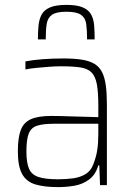

<svg xmlns="http://www.w3.org/2000/svg" viewBox="-20 -757 542 785"><path d="M217 8Q161 8 124.5 -3Q88 -14 70.5 -45.5Q53 -77 53 -138Q53 -194 65 -225.5Q77 -257 107 -270Q137 -283 191 -283Q204 -283 226 -282.5Q248 -282 276 -281Q304 -280 331.5 -279.5Q359 -279 382 -278V-324Q382 -380 376 -412.5Q370 -445 354 -461Q338 -477 307.5 -481.5Q277 -486 228 -486Q208 -486 181 -484Q154 -482 128.5 -479.5Q103 -477 84 -473V-506Q115 -512 155 -515Q195 -518 240 -518Q284 -518 315 -513Q346 -508 366 -496Q386 -484 397 -462.5Q408 -441 412.5 -408.5Q417 -376 417 -330V0H389L386 -81H382Q371 -43 345 -23.5Q319 -4 286 2Q253 8 217 8ZM217 -24Q251 -24 279.5 -28Q308 -32 329.5 -45Q351 -58 361 -84Q373 -114 377.5 -143Q382 -172 382 -210V-251H200Q156 -251 131.5 -243Q107 -235 97.5 -211Q88 -187 88 -138Q88 -92 98.5 -67.5Q109 -43 137 -33.5Q165 -24 217 -24ZM252 -737Q295 -737 319 -726.5Q343 -716 353 -697Q363 -678 365 -652.5Q367 -627 367 -596H336Q336 -634 332.5 -659Q329 -684 311 -696.5Q293 -709 252 -709Q210 -709 192.5 -696.5Q175 -684 171 -659.5Q167 -635 167 -596H135Q135 -627 137.5 -652.5Q140 -678 150 -697Q160 -716 184 -726.5Q208 -737 252 -737Z"/></svg>

Font: Saira SemiCondensed Thin
Style: Regular
Weight: 250
Width: 4
Designer: Hector Gatti with collaboration of the Omnibus-Type team
Foundry: Omnibus-Type
Version: Version 1.101